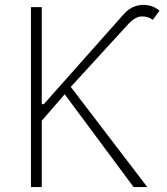

<svg xmlns="http://www.w3.org/2000/svg" viewBox="-20 -756 674 776"><path d="M105.1 0V-727.3H148.8V-335.2H157.3L478.7 -697.1Q501.1 -723 528.1 -731.4Q555 -739.7 580.8 -734.2Q606.5 -728.7 624.6 -712.7L597.7 -675.8Q578.5 -690.3 552.4 -689.6Q526.3 -688.9 497.2 -657.3L266 -404.8L575.3 0H519.9L241.5 -375L148.8 -268.1V0Z"/></svg>

Font: Inter UI Extra Light
Style: Regular
Weight: 200
Designer: Rasmus Andersson
Foundry: rsms
Version: 3.2;8d6f07862